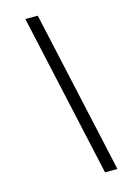

<svg xmlns="http://www.w3.org/2000/svg" viewBox="-135 -763 682 1030"><g transform="rotate(-15 206.5 -247.5)"><path d="M384 205H315L115 -700H184Z"/></g></svg>

Font: Rosa Sans Light
Style: Italic
Weight: 300
Italic angle: -12°
Designer: Pentagram / MCKL
Foundry: Pentagram / MCKL
Version: Version 1.005;September 16, 2019;FontCreator 11.5.0.2425 64-